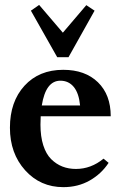

<svg xmlns="http://www.w3.org/2000/svg" viewBox="-20 -752 472 783"><path d="M213.4 -518.6 106 -708.5 139.6 -731.9 236.3 -618.7 332 -731 365.7 -708.5 259.3 -518.6ZM238.3 11.2Q144.5 11.2 82.5 -57.6Q20.5 -126.5 20.5 -231Q20.5 -337.4 79.8 -402.3Q139.2 -467.3 237.8 -467.3Q327.1 -467.3 379.4 -416.5Q431.6 -365.7 431.6 -277.8H146Q145 -255.4 145 -243.7Q145 -195.3 156.5 -159.4Q168 -123.5 188.7 -103Q209.5 -82.5 234.6 -72.8Q259.8 -63 289.6 -63Q351.1 -63 402.3 -105L422.9 -87.9Q393.6 -43 345.9 -15.9Q298.3 11.2 238.3 11.2ZM226.1 -422.9Q166.5 -422.9 150.4 -321.8H306.6Q301.8 -372.1 280.8 -397.5Q259.8 -422.9 226.1 -422.9Z"/></svg>

Font: Elstob 6pt
Style: Bold
Weight: 700
Designer: Peter S. Baker
Version: Version 1.015